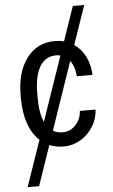

<svg xmlns="http://www.w3.org/2000/svg" viewBox="-61 -751 583 994"><g transform="rotate(-5 231.0 -254.0)"><path d="M248 -64C228.2 -64 211.3 -68.2 197.3 -76.7L317.9 -428.2C334.1 -407.4 343.3 -380.2 345.2 -346.7H426.8C425.1 -381.8 417.4 -413.5 403.6 -441.7C389.7 -469.8 370.4 -492.2 345.7 -508.8L415.5 -710.9H356.4L294.9 -532.2C280.3 -536.1 264.5 -538.1 247.6 -538.1C185.7 -538.1 136.8 -514 100.8 -465.8C64.9 -417.6 46.9 -353.8 46.9 -274.4V-260.3C46.9 -158.4 72.6 -83.7 124 -36.1L41.5 203.1H101.1L172.4 -4.4C195.1 5 220.4 9.8 248 9.8C278.3 9.8 307 1.7 334.2 -14.4C361.4 -30.5 383.3 -52.2 399.9 -79.6C416.5 -106.9 425.5 -135.9 426.8 -166.5H345.2C343.3 -136.6 332.8 -112 314 -92.8C295.1 -73.6 273.1 -64 248 -64ZM133.3 -253.9V-271.5C133.3 -334.6 143.1 -382.5 162.6 -415C182.1 -447.6 210.4 -463.9 247.6 -463.9C255.7 -463.9 263.2 -462.9 270 -460.9L154.8 -126C140.5 -157.6 133.3 -200.2 133.3 -253.9Z"/></g></svg>

Font: Roboto Condensed
Style: Regular
Weight: 400
Designer: Google
Version: Version 2.134; 2016